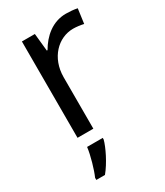

<svg xmlns="http://www.w3.org/2000/svg" viewBox="-191 -625 796 925"><g transform="rotate(-30 206.5 -162.5)"><path d="M335 -546C260 -546 205 -497 171 -438H167L157 -536H85V0H173V-286C173 -394 246 -466 329 -466C347 -466 370 -463 387 -459L398 -540C380 -544 355 -546 335 -546ZM190 70V61H103C98 104 77 176 62 209V221H110C146 178 181 106 190 70Z"/></g></svg>

Font: Noto Sans Newa
Style: Regular
Weight: 400
Designer: Monotype Design Team
Foundry: Monotype Imaging Inc.
Version: Version 2.007